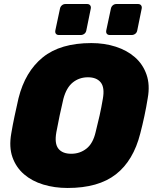

<svg xmlns="http://www.w3.org/2000/svg" viewBox="-20 -924 767 954"><path d="M316 10Q251 10 195 -7Q139 -24 99.5 -58Q60 -92 42 -142.5Q24 -193 36 -261Q43 -303 52.5 -347.5Q62 -392 72 -436Q105 -568 192.5 -639Q280 -710 434 -710Q499 -710 555 -692Q611 -674 650.5 -639.5Q690 -605 708 -553.5Q726 -502 714 -436Q707 -392 697.5 -347.5Q688 -303 677 -261Q643 -126 556 -58Q469 10 316 10ZM334 -160Q377 -160 409.5 -185.5Q442 -211 455 -267Q466 -310 475 -350.5Q484 -391 491 -433Q501 -489 480.5 -514.5Q460 -540 417 -540Q374 -540 342 -514.5Q310 -489 295 -433Q285 -391 276.5 -350.5Q268 -310 260 -267Q250 -211 270 -185.5Q290 -160 334 -160ZM526 -750Q516 -750 511 -756Q506 -762 508 -773L531 -881Q533 -891 540.5 -897.5Q548 -904 558 -904H666Q676 -904 681 -897.5Q686 -891 684 -881L662 -773Q660 -762 652 -756Q644 -750 634 -750ZM273 -750Q263 -750 258 -756Q253 -762 255 -773L278 -881Q280 -891 287.5 -897.5Q295 -904 305 -904H413Q423 -904 428 -897.5Q433 -891 431 -881L409 -773Q407 -762 399 -756Q391 -750 381 -750Z"/></svg>

Font: Rubik ExtraBold
Style: Italic
Weight: 800
Italic angle: -12°
Designer: Hubert and Fischer
Foundry: Hubert and Fischer
Version: Version 2.300;gftools[0.9.30]